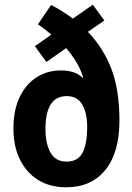

<svg xmlns="http://www.w3.org/2000/svg" viewBox="-20 -785 562 815"><path d="M197 -764Q244 -740 289 -706L374 -765L423 -698L353 -650Q419 -581 453 -492Q487 -403 487 -273Q487 -138 427.5 -64Q368 10 261 10Q192 10 142 -21Q92 -52 64.5 -108Q37 -164 37 -239Q37 -318 63.5 -373Q90 -428 135.5 -457Q181 -486 238 -486Q300 -486 330 -455L333 -457Q322 -492 304 -521.5Q286 -551 261 -581L177 -522L128 -589L198 -638Q184 -650 170.5 -660.5Q157 -671 141 -682ZM263 -377Q173 -377 173 -237Q173 -175 194.5 -137Q216 -99 263 -99Q310 -99 330 -136Q350 -173 350 -247Q350 -304 329.5 -340.5Q309 -377 263 -377Z"/></svg>

Font: Noto Sans Gujarati Condensed
Style: Bold
Weight: 700
Width: 3
Designer: Jelle Bosma - Monotype Design Team, Universal Thirst
Foundry: Monotype Imaging Inc.
Version: Version 2.106; ttfautohint (v1.8.4.7-5d5b)